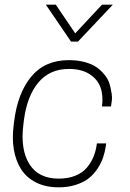

<svg xmlns="http://www.w3.org/2000/svg" viewBox="-20 -800 560 830"><path d="M178.2 -779.8H221.2L305.2 -655.8L420.9 -779.8H467.8L316.9 -620.1H287.1ZM83 -277.8 81.1 -262.2Q67.4 -154.3 106.7 -91.1Q146 -27.8 233.9 -27.8Q274.4 -27.8 305.4 -40.3Q336.4 -52.7 355.2 -75Q374 -97.2 384.5 -123Q395 -148.9 398.9 -180.2H439L437 -166Q433.1 -141.1 425.5 -118.7Q418 -96.2 402.3 -72Q386.7 -47.9 365 -30.3Q343.3 -12.7 309.3 -1.5Q275.4 9.8 233.9 9.8Q177.2 9.8 135.7 -11.2Q94.2 -32.2 71 -68.8Q47.9 -105.5 39.8 -153.8Q31.7 -202.1 39.1 -258.8L41 -274.9Q56.2 -397.5 115 -468.8Q173.8 -540 277.8 -540Q316.4 -540 347.9 -531.2Q379.4 -522.5 399.2 -508.1Q418.9 -493.7 433.8 -474.6Q448.7 -455.6 454.3 -434.8Q460 -414.1 462.9 -393.6Q465.8 -373 461.9 -355L460 -339.8H420.9Q427.2 -385.7 414.6 -421.6Q401.9 -457.5 366.9 -479.7Q332 -502 277.8 -502Q194.8 -502 145.5 -442.9Q96.2 -383.8 83 -277.8Z"/></svg>

Font: Cooper Hewitt
Style: Light Italic
Weight: 704
Designer: Village Type and Design LLC
Foundry: Cooper Hewitt Smithsonian Design Museum
Version: 1.000